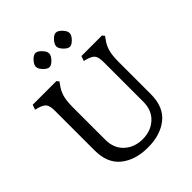

<svg xmlns="http://www.w3.org/2000/svg" viewBox="-259 -1094 1257 1257"><g transform="rotate(-45 369.5 -465.5)"><path d="M210 -517V-220Q210 -141 260 -95Q310 -49 386 -49Q462 -49 512 -95Q562 -141 562 -220V-585Q562 -631 549 -649Q536 -667 498 -678L475 -684L487 -718H677L690 -702L677 -684Q652 -651 642 -614Q632 -577 632 -517V-220Q632 -102 560 -44Q488 14 372 14Q256 14 183.5 -44Q111 -102 111 -220V-585Q111 -631 98 -649Q85 -667 47 -678L24 -684L36 -718H255L268 -702L255 -684Q230 -651 220 -614Q210 -577 210 -517ZM248 -837Q226 -860 226 -879Q226 -898 247.5 -921.5Q269 -945 287.5 -945Q306 -945 328 -922Q350 -899 350 -879.5Q350 -860 328 -837Q306 -814 288 -814Q270 -814 248 -837ZM437 -837Q415 -860 415 -879Q415 -898 436.5 -921.5Q458 -945 476.5 -945Q495 -945 517 -922Q539 -899 539 -879.5Q539 -860 517 -837Q495 -814 477 -814Q459 -814 437 -837Z"/></g></svg>

Font: Gabriela
Style: Regular
Weight: 400
Designer: Eduardo Rodriguez Tunni
Foundry: Eduardo Rodriguez Tunni
Version: Version 1.003